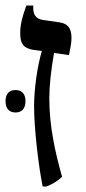

<svg xmlns="http://www.w3.org/2000/svg" viewBox="-32 -667 309 693"><path d="M122 6H136C161 -4 176 -14 192 -29C168 -114 146 -210 146 -311C146 -359 152 -411 163 -476L217 -468C223 -497 226 -514 226 -530C226 -565 213 -581 185 -586L123 -595C99 -599 88 -612 88 -638V-647H63C47 -603 41 -576 41 -547C41 -510 52 -493 88 -487L119 -483C102 -425 91 -344 91 -283C91 -207 106 -73 122 6ZM-12 -302C-12 -274 2 -261 24 -261C46 -261 60 -274 60 -302C60 -329 46 -342 24 -342C2 -342 -12 -329 -12 -302Z"/></svg>

Font: Noto Serif Hebrew SemiCondensed Medium
Style: Regular
Weight: 500
Width: 4
Designer: Monotype Design Team
Foundry: Monotype Imaging Inc.
Version: Version 2.004